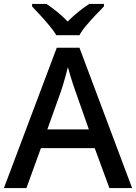

<svg xmlns="http://www.w3.org/2000/svg" viewBox="-20 -961 696 981"><path d="M539 0 464 -204H189L115 0H0L270 -717H386L655 0ZM364 -499Q360 -510 352.5 -532.5Q345 -555 338 -579Q331 -603 327 -618Q322 -598 315.5 -574.5Q309 -551 303 -531Q297 -511 293 -499L222 -300H434ZM268 -781Q254 -804 232 -830.5Q210 -857 186 -883Q162 -909 144 -928V-941H217Q243 -924 271.5 -901Q300 -878 326 -851Q352 -878 381 -901Q410 -924 436 -941H511V-928Q492 -909 467.5 -883Q443 -857 420.5 -830.5Q398 -804 386 -781Z"/></svg>

Font: Noto Sans Adlam Unjoined Medium
Style: Regular
Weight: 500
Version: Version 3.001